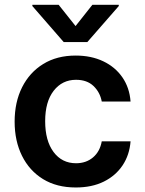

<svg xmlns="http://www.w3.org/2000/svg" viewBox="-20 -790 619 820"><path d="M303.7 10.7Q222.2 10.7 163.8 -25.1Q105.5 -61 74 -124.5Q42.5 -188 42.5 -270.5Q42.5 -354 74.5 -417.5Q106.4 -481 164.8 -516.8Q223.1 -552.7 303.2 -552.7Q369.6 -552.7 420.9 -528.3Q472.2 -503.9 502.7 -459.7Q533.2 -415.5 537.6 -356.4H414.6Q407.2 -396 379.4 -422.6Q351.6 -449.2 304.7 -449.2Q245.6 -449.2 209.2 -402.3Q172.9 -355.5 172.9 -272.5Q172.9 -189 208.7 -140.9Q244.6 -92.8 304.7 -92.8Q347.7 -92.8 377.2 -117.7Q406.7 -142.6 414.6 -186.5H537.6Q533.2 -128.4 503.7 -84Q474.1 -39.6 423.3 -14.4Q372.6 10.7 303.7 10.7ZM230.5 -769.5 302.7 -678.7 374.5 -769.5H487.3V-764.2L353 -610.4H252L118.2 -764.2V-769.5Z"/></svg>

Font: Inter Semi Bold
Style: Regular
Weight: 600
Designer: Rasmus Andersson
Foundry: rsms
Version: Version 4.000;git-e0f93cc